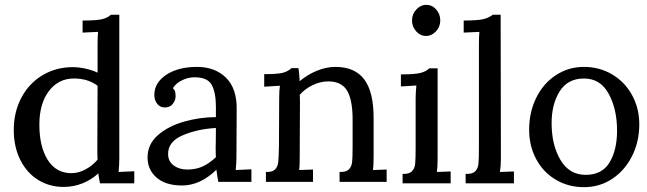

<svg xmlns="http://www.w3.org/2000/svg" viewBox="-20 -753 2677 795"><path d="M536 6H394Q388 -25 387 -35Q359 -9 322 6Q285 21 243 21Q185 21 138 -8Q91 -37 64 -91Q37 -145 37 -215Q37 -289 68.5 -348.5Q100 -408 156 -441.5Q212 -475 281 -475Q307 -475 335.5 -468.5Q364 -462 384 -452V-568Q384 -600 386 -621L322 -618V-668H323Q382 -668 404.5 -674Q427 -680 439 -692H474V-96Q474 -73 471 -41L536 -44ZM383 -140 384 -398Q344 -428 286 -428Q222 -428 182.5 -376Q143 -324 143 -237Q143 -146 177.5 -91Q212 -36 276 -36Q305 -36 334 -51.5Q363 -67 384 -92Q383 -107 383 -140Z M960 -301 959 -103Q959 -81 956 -49L1021 -52V0H884Q880 -21 876 -50Q809 15 734 15Q666 15 628.5 -17.5Q591 -50 591 -101Q591 -156 634 -193.5Q677 -231 742.5 -249.5Q808 -268 874 -268V-310Q874 -369 857 -401Q840 -433 785 -433Q759 -433 733.5 -420.5Q708 -408 696 -388Q703 -381 705 -374Q707 -367 707 -354Q707 -338 695.5 -323Q684 -308 662 -308Q643 -308 631 -323Q619 -338 619 -360Q619 -410 668 -443Q717 -476 796 -476Q870 -476 915.5 -431.5Q961 -387 960 -301ZM676 -116Q676 -85 699 -68Q722 -51 755 -51Q791 -51 818.5 -63.5Q846 -76 874 -102Q873 -116 873 -144Q873 -149 873.5 -166.5Q874 -184 874 -223Q798 -219 737 -193Q676 -167 676 -116Z M1581 0H1386V-41Q1413 -40 1424.5 -51.5Q1436 -63 1438 -82.5Q1440 -102 1440 -145V-265Q1439 -343 1416 -379.5Q1393 -416 1339 -416Q1307 -416 1274.5 -400.5Q1242 -385 1221 -360Q1222 -351 1222 -328L1221 -103Q1221 -66 1219 -49L1276 -51V0H1081V-41Q1108 -40 1119 -51.5Q1130 -63 1132 -81.5Q1134 -100 1135 -145L1136 -345Q1136 -379 1139 -398L1074 -394V-446Q1132 -446 1152.5 -452Q1173 -458 1186 -470V-471H1216V-469Q1219 -453 1221 -415V-417Q1253 -444 1292 -460Q1331 -476 1369 -476Q1449 -476 1488 -424.5Q1527 -373 1527 -265V-103Q1527 -66 1524 -49L1581 -51Z M1686 -668Q1686 -695 1704 -714Q1722 -733 1745 -733Q1769 -733 1786 -714Q1803 -695 1803 -668Q1803 -642 1785 -623Q1767 -604 1744 -604Q1721 -604 1703.5 -623Q1686 -642 1686 -668ZM1846 6H1647V-33H1648Q1674 -32 1685.5 -43.5Q1697 -55 1699 -74.5Q1701 -94 1701 -138V-345Q1701 -368 1704 -399L1640 -395V-445H1641Q1700 -445 1723 -451.5Q1746 -458 1757 -470H1792V-96Q1792 -59 1789 -41L1846 -43Z M2108 6H1908V-33H1909Q1936 -32 1947.5 -43.5Q1959 -55 1961 -74.5Q1963 -94 1963 -138V-568Q1963 -600 1965 -621L1900 -618V-668H1901Q1959 -668 1982.5 -674Q2006 -680 2020 -692H2053L2054 -96Q2054 -65 2050 -41L2108 -43Z M2627 -238Q2627 -166 2597 -106.5Q2567 -47 2515 -12.5Q2463 22 2398 22Q2334 22 2282 -8.5Q2230 -39 2200.5 -93.5Q2171 -148 2171 -216Q2171 -289 2200.5 -348.5Q2230 -408 2282 -442Q2334 -476 2398 -476Q2462 -476 2514.5 -445Q2567 -414 2597 -359.5Q2627 -305 2627 -238ZM2264 -243Q2264 -153 2300.5 -91Q2337 -29 2405 -29Q2473 -29 2504 -80.5Q2535 -132 2535 -212Q2535 -301 2500.5 -364.5Q2466 -428 2398 -428Q2331 -428 2297.5 -375Q2264 -322 2264 -243Z"/></svg>

Font: Sumana
Style: Regular
Weight: 400
Designer: Cyreal, Alexei Vanyashin (Devanagari), Olga Karpushina (Latin)
Foundry: Cyreal
Version: Version 1.015;PS 001.015;hotconv 1.0.70;makeotf.lib2.5.58329